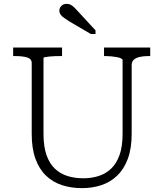

<svg xmlns="http://www.w3.org/2000/svg" viewBox="-20 -956 845 993"><path d="M205 -264Q205 -198 220.5 -154Q236 -110 264 -83.5Q292 -57 329.5 -45.5Q367 -34 411 -34Q454 -34 491 -46Q528 -58 555.5 -84.5Q583 -111 598.5 -155Q614 -199 614 -264V-645Q614 -650 606 -654Q598 -658 585 -660.5Q572 -663 556.5 -664.5Q541 -666 527 -666H518V-710H757V-666H746Q722 -666 702.5 -661.5Q683 -657 672 -647Q661 -637 661 -620V-263Q661 -188 641 -134.5Q621 -81 586 -47.5Q551 -14 504.5 1.5Q458 17 404 17Q348 17 300.5 1.5Q253 -14 218 -47.5Q183 -81 163.5 -134.5Q144 -188 144 -264V-630Q144 -652 120 -659Q96 -666 59 -666H48V-710H301V-666H292Q278 -666 262.5 -665.5Q247 -665 234 -663.5Q221 -662 213 -660.5Q205 -659 205 -656ZM390 -890Q378 -903 368 -913.5Q358 -924 348 -930Q338 -936 324 -936Q308 -936 297.5 -925.5Q287 -915 287 -901Q287 -890 293.5 -880.5Q300 -871 312 -863Q324 -855 339 -845L450 -780H474V-799Z"/></svg>

Font: Roboto Serif ExtraLight
Style: Regular
Weight: 250
Version: Version 1.007